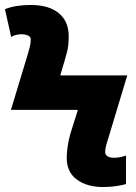

<svg xmlns="http://www.w3.org/2000/svg" viewBox="-25 -744 548 774"><path d="M391 10Q326 10 285 -20Q244 -50 244 -107Q244 -124 247 -149Q250 -174 259 -206L289 -301H19L86 -522Q91 -540 95 -554.5Q99 -569 99 -585Q99 -596 87.5 -601Q76 -606 61 -606Q53 -606 41 -603.5Q29 -601 20 -595L-5 -707Q17 -716 43.5 -720Q70 -724 98 -724Q172 -724 212 -691Q252 -658 252 -598Q252 -580 250 -560.5Q248 -541 238 -508L218 -440H488L412 -188Q406 -170 402.5 -156Q399 -142 399 -130Q399 -120 408.5 -114Q418 -108 434 -108Q450 -108 462.5 -111Q475 -114 483 -117V-2Q470 2 445 6Q420 10 391 10Z"/></svg>

Font: Noto Sans ExtraBold
Style: Regular
Weight: 800
Designer: Monotype Design Team
Foundry: Monotype Imaging Inc.
Version: Version 2.007